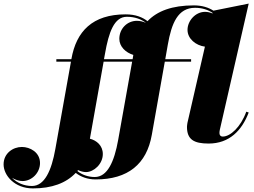

<svg xmlns="http://www.w3.org/2000/svg" viewBox="-223 -790 1414 1070"><path d="M91 -460V-446.5H172.5L85.5 40C64 161 25.5 246.5 -45 246.5C-90.5 246.5 -130 228 -156 201C-137 212.5 -115.5 219 -97.5 219C-46 219 0 173.5 0 118.5C0 58.5 -56 29 -101 29C-151.5 29 -203 65 -203 126C-203 188 -141 260 -40 260C65.5 260 145.5 230.5 199 173.5C226.5 195 264 210 310 210C490 210 594.5 124.5 623 -38.5L695.5 -446.5H842V-460H698L712 -540C733 -661 768.5 -746.5 864 -746.5C904.5 -746.5 937 -735 962 -718L961 -715C947.5 -721 933 -724 920 -724C865.5 -724 822 -673.5 822 -623.5C822 -573.5 869 -536.5 919 -530L821.5 -105C820.5 -99 819 -88 819 -83C819 -12.5 857.5 10 939.5 10C1055.5 10 1125 -63 1163 -163L1149.5 -167.5C1118.5 -81.5 1060.5 -29 1018.5 -29C1006 -29 1000 -37.5 1000 -48C1000 -53 1000.5 -60.5 1002 -66.5L1163 -770L966.5 -730.5C939.5 -748 903.5 -760 857.5 -760C736 -760 653 -728.5 599 -672C571.5 -694 532 -710 477.5 -710C292.5 -710 202 -615.5 175 -461.5L174.5 -460ZM362 -490C383 -611 413.5 -696.5 484 -696.5C529 -696.5 565 -682.5 590.5 -662.5C575 -669.5 557.5 -674 540 -674C485.5 -674 442 -630 442 -573.5C442 -530 478 -496.5 520 -484L516 -460H356.5ZM256 169C300.5 169 350 123.5 350 68.5C350 21 315 -7.5 278 -17L354.5 -446.5H513.5L435.5 -10C414 111 375.5 196.5 305 196.5C267 196.5 233 183.5 208 163C209 161.5 210.5 160 212 158C227 165 242.5 169 256 169Z"/></svg>

Font: Bodoni* 16pt Fatface
Style: Italic
Weight: 900
Italic angle: -13°
Version: Version 2.3